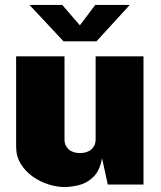

<svg xmlns="http://www.w3.org/2000/svg" viewBox="-20 -744 648 774"><path d="M240.5 10Q209 10 175 -0.8Q141 -11.5 111.5 -32.5Q82 -53.5 63.5 -83.8Q45 -114 45 -153V-517H240V-180Q240 -157.5 256.5 -142.2Q273 -127 302.5 -127Q332 -127 348.8 -142.2Q365.5 -157.5 365.5 -180V-517H558.5V0H414.5L391.5 -106Q382 -54.5 355.5 -29.8Q329 -5 297.2 2.5Q265.5 10 240.5 10ZM236 -577.5 99 -724H231L302 -642L364 -724H503L369 -577.5Z"/></svg>

Font: Public Sans Thin Black
Style: Regular
Weight: 900
Version: Version 2.001